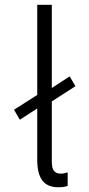

<svg xmlns="http://www.w3.org/2000/svg" viewBox="-20 -772 370 798"><path d="M134.8 -107.4V-321.3L62.5 -274.4L38.1 -315.9L134.8 -377.4V-752H195.3V-406.2L269.5 -454.6L293.5 -413.6L195.3 -350.6V-106Q195.3 -89.4 197.3 -78.1Q199.2 -66.9 207.5 -58.6Q215.8 -50.3 233.4 -50.3Q246.1 -50.3 261.2 -55.7V0.5Q246.6 6.3 222.7 6.3Q176.8 6.3 155.8 -22Q134.8 -50.3 134.8 -107.4Z"/></svg>

Font: Reddit Sans Light
Style: Regular
Weight: 300
Designer: Stephen Hutchings
Foundry: Reddit
Version: Version 1.013